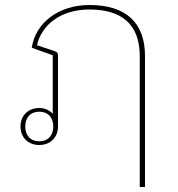

<svg xmlns="http://www.w3.org/2000/svg" viewBox="-20 -568 713 768"><path d="M539 180H560V-344C560 -477 484 -548 338 -548C213 -548 122 -476 107 -377L191 -347V-113C178 -127 160 -136 137 -136C94 -136 62 -107 62 -62C62 -17 94 12 137 12C180 12 212 -17 212 -62V-345C212 -355 209 -360 200 -363L128 -387C145 -465 219 -530 338 -530C465 -530 539 -472 539 -344ZM137 -3C100 -3 81 -28 81 -62C81 -96 100 -121 137 -121C174 -121 193 -96 193 -62C193 -28 174 -3 137 -3Z"/></svg>

Font: IBM Plex Thai Looped Thin
Style: Regular
Weight: 100
Designer: Mike Abbink, Paul van der Laan, Pieter van Rosmalen, Ben Mitchell, Mark Frömberg
Foundry: Bold Monday
Version: Version 1.0